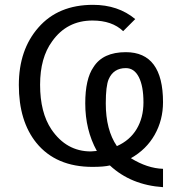

<svg xmlns="http://www.w3.org/2000/svg" viewBox="-20 -681 740 795"><path d="M655 18V94Q522 85 435 4Q410 10 363 10Q212 10 131 -89Q58 -179 58 -329Q58 -475 139 -567Q221 -661 365 -661Q469 -661 540 -602L490 -552Q444 -596 363 -596Q257 -596 196 -510Q146 -442 146 -330Q146 -215 193 -145Q255 -54 356 -54L381 -56Q333 -143 333 -253Q333 -354 367 -403Q406 -465 501 -465Q655 -465 655 -258Q655 -184 620.5 -123Q586 -62 522 -26Q590 16 655 18ZM574 -257Q574 -324 555 -361.5Q536 -399 501 -399Q450 -399 430 -353Q418 -325 418 -253Q418 -143 464 -76Q518 -100 546 -147Q574 -194 574 -257Z"/></svg>

Font: Play
Style: Regular
Weight: 400
Designer: Jonas Hecksher
Foundry: Jonas Hecksher, Playtypeª, e-types AS
Version: Version 1.002